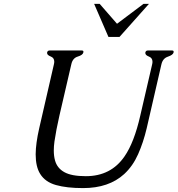

<svg xmlns="http://www.w3.org/2000/svg" viewBox="-20 -944 909 983"><path d="M461.9 -924.3H490.2L579.1 -822.3L714.8 -924.3H742.7L591.8 -754.9H535.2ZM180.7 -287.1 255.9 -614.3Q257.8 -622.1 257.8 -627.9Q257.8 -647.5 240.7 -654.3Q220.7 -662.1 221.2 -672.4Q221.2 -673.8 221.2 -675.3Q223.6 -685.5 233.9 -685.5H399.4Q409.2 -685.5 406.7 -675.3Q403.8 -662.1 377.9 -654.3Q352.1 -646.5 345.2 -615.2L284.2 -352.1Q267.1 -277.3 258.8 -219.7Q255.4 -195.3 255.4 -173.8Q255.4 -145 261.7 -122.6Q272.5 -83 309.6 -62.5Q346.2 -42 419.4 -42Q548.3 -42 617.7 -143.6Q667 -214.8 698.2 -352.1L758.8 -613.8Q760.7 -621.6 760.7 -627.4Q760.7 -647 743.7 -653.8Q723.6 -661.6 724.1 -672.4Q724.1 -673.8 724.1 -675.3Q726.6 -685.5 736.8 -685.5H861.3Q869.1 -685.5 869.1 -678.7Q869.1 -677.2 868.7 -675.3Q865.7 -662.6 839.4 -653.8Q813 -645 806.2 -613.8L731 -287.1Q713.9 -214.8 687 -154.3Q660.2 -93.8 615.7 -52.7Q537.1 19 405.3 19Q321.8 19 266.6 3.4Q211.4 -12.2 186 -53.2Q162.6 -89.8 162.6 -154.3Q163.1 -210.4 180.7 -287.1Z"/></svg>

Font: Caudex
Style: Italic
Weight: 400
Italic angle: -13°
Version: Version 1.04